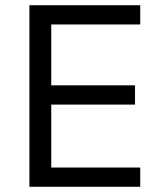

<svg xmlns="http://www.w3.org/2000/svg" viewBox="-20 -718 623 738"><path d="M519 0V-74H177V-316H499V-390H177V-624H519V-698H93V0Z"/></svg>

Font: IBM Plex Arabic
Style: Regular
Weight: 400
Designer: Mike Abbink, Paul van der Laan, Pieter van Rosmalen, Wael Morcos, Khajak Apelian
Foundry: Bold Monday
Version: Version 1.0